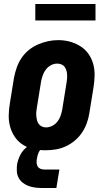

<svg xmlns="http://www.w3.org/2000/svg" viewBox="-20 -741 540 957"><path d="M206 8Q176 8 147.5 2Q119 -4 95 -19Q71 -34 55 -57Q39 -80 31 -107.5Q23 -135 23.5 -165Q24 -195 29 -225L50 -355Q55 -380 63.5 -404.5Q72 -429 87 -451.5Q102 -474 123.5 -491.5Q145 -509 169.5 -519.5Q194 -530 219 -535.5Q244 -541 270 -541Q300 -541 328 -533.5Q356 -526 380 -511Q404 -496 420.5 -473Q437 -450 444.5 -422.5Q452 -395 451.5 -365Q451 -335 446 -305L425 -175Q421 -150 412 -125.5Q403 -101 388 -79Q373 -57 352 -39.5Q331 -22 306.5 -11Q282 0 256.5 4Q231 8 206 8ZM209 -106Q225 -106 240 -113.5Q255 -121 265.5 -134Q276 -147 281.5 -162.5Q287 -178 290 -194L311 -324Q313 -335 314 -346Q315 -357 314.5 -368Q314 -379 311 -389.5Q308 -400 302 -408Q296 -416 286 -420Q276 -424 265 -424Q249 -424 234 -416Q219 -408 209 -395Q199 -382 193.5 -366.5Q188 -351 185 -336L164 -206Q162 -195 161 -184Q160 -173 161 -162.5Q162 -152 164.5 -141.5Q167 -131 173 -123Q179 -115 188.5 -110.5Q198 -106 209 -106ZM261 196H186Q169 196 152 193.5Q135 191 120 185Q105 179 92.5 169Q80 159 72.5 144.5Q65 130 64 113Q63 96 65 79Q69 56 80 33.5Q91 11 110 -5Q129 -21 152.5 -28Q176 -35 200 -35L194 0Q186 0 180.5 6.5Q175 13 172 20.5Q169 28 167 35Q165 42 164 50Q162 60 162.5 70.5Q163 81 168 89Q173 97 182 100.5Q191 104 201 104H276ZM156 -639V-721H456V-639Z"/></svg>

Font: Iosevka Curly Heavy Oblique
Style: Regular
Weight: 900
Italic angle: -9°
Monospace: yes
Designer: Belleve Invis
Foundry: Belleve Invis
Version: Version 11.1.0; ttfautohint (v1.8.3)